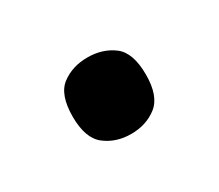

<svg xmlns="http://www.w3.org/2000/svg" viewBox="-45 -218 353 309"><g transform="rotate(-30 131.0 -64.0)"><path d="M131 7Q103 7 83 -8.5Q63 -24 63 -64Q63 -105 83 -120Q103 -135 131 -135Q159 -135 179 -120Q199 -105 199 -64Q199 -24 179 -8.5Q159 7 131 7Z"/></g></svg>

Font: Noto Serif Hentaigana Medium
Style: Regular
Weight: 500
Designer: Kazuhiro Yamada
Foundry: nipponia
Version: Version 1.000; ttfautohint (v1.8.4.7-5d5b)